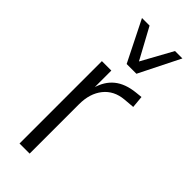

<svg xmlns="http://www.w3.org/2000/svg" viewBox="-241 -771 806 806"><g transform="rotate(45 162.0 -368.0)"><path d="M76 0V-489H132V-384H130Q144 -435 178.5 -463Q213 -491 271 -497L300 -500L305 -446L257 -442Q200 -437 168 -397Q136 -357 136 -293V0ZM158 -554 67 -736H112L187 -598L263 -736H307L216 -554Z"/></g></svg>

Font: Nunito Sans 10pt Condensed Light
Style: Regular
Weight: 300
Width: 3
Designer: Vernon Adams
Foundry: Vernon Adams
Version: Version 3.101;gftools[0.9.27]